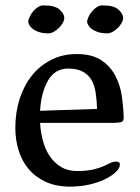

<svg xmlns="http://www.w3.org/2000/svg" viewBox="-20 -678 521 714"><path d="M37 -202Q37 -260 53 -310Q69 -360 98.5 -397Q128 -434 170.5 -455.5Q213 -477 265 -477Q322 -477 356 -454.5Q390 -432 408.5 -397Q427 -362 433 -320.5Q439 -279 440 -240Q440 -225 427 -223Q414 -221 400 -221H129Q131 -187 139.5 -155Q148 -123 164.5 -98Q181 -73 206.5 -57.5Q232 -42 266 -42Q303 -42 326 -47.5Q349 -53 364 -59.5Q379 -66 389.5 -71.5Q400 -77 412 -77Q426 -77 426 -66Q426 -53 411 -38.5Q396 -24 370.5 -11.5Q345 1 311.5 8.5Q278 16 241 16Q188 16 149.5 -2Q111 -20 86 -50Q61 -80 49 -119.5Q37 -159 37 -202ZM341 -273Q340 -304 336 -331.5Q332 -359 321 -379Q310 -399 289 -411Q268 -423 234 -423Q184 -423 158.5 -378.5Q133 -334 129 -266ZM379 -554Q357 -554 342 -559.5Q327 -565 319 -572Q311 -579 307.5 -586Q304 -593 304 -596Q304 -604 309 -615Q314 -626 322 -635.5Q330 -645 340 -651.5Q350 -658 360 -658Q404 -658 421 -642Q438 -626 438 -612Q438 -603 432.5 -593Q427 -583 418.5 -574.5Q410 -566 399.5 -560Q389 -554 379 -554ZM160 -554Q138 -554 123 -559.5Q108 -565 100 -572Q92 -579 88.5 -586Q85 -593 85 -596Q85 -604 90 -615Q95 -626 103 -635.5Q111 -645 121 -651.5Q131 -658 141 -658Q185 -658 202 -642Q219 -626 219 -612Q219 -603 213.5 -593Q208 -583 199.5 -574.5Q191 -566 180.5 -560Q170 -554 160 -554Z"/></svg>

Font: Asar
Style: Regular
Weight: 400
Designer: Eben Sorkin
Foundry: Eben Sorkin, Pria Ravichandran
Version: Version 1.003; ttfautohint (v1.3) -l 8 -r 50 -G 0 -x 0 -H 45